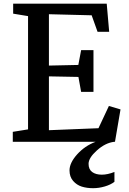

<svg xmlns="http://www.w3.org/2000/svg" viewBox="-20 -763 695 1033"><path d="M48.8 0V-53.7L130.9 -66.9V-676.3L50.8 -689.5V-743.2H554.2L567.4 -591.8H504.9L473.1 -680.7L243.2 -686.5V-410.2L401.4 -413.6L416.5 -493.2H482.9V-268.6H416.5L401.9 -349.1L243.2 -352.1V-62.5L509.8 -73.2L565.9 -192.9L628.4 -174.3L598.6 0H593.8Q546.4 5.9 501.5 46.1Q456.5 86.4 456.5 118.2Q456.5 148.4 476.1 162.6Q495.6 176.8 527.8 176.8Q559.1 176.8 595.7 162.1V215.3Q575.2 231 543.7 240.2Q512.2 249.5 481 249.5Q447.3 249.5 419.9 241Q392.6 232.4 373.3 210.2Q354 188 354 153.8Q354 113.3 395 67.6Q436 22 494.1 0Z"/></svg>

Font: HaufeMerriweather
Style: Regular
Weight: 400
Designer: Eben Sorkin ( eben@eyebytes.com )
Foundry: Eben Sorkin
Version: Version 1.56